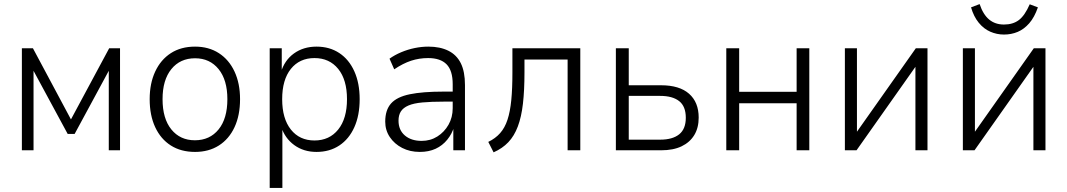

<svg xmlns="http://www.w3.org/2000/svg" viewBox="-20 -735 5219 939"><path d="M87 0V-499H141L327 -151L514 -499H567V0H512V-411H524L345 -80H311L132 -411H144V0Z M934 8Q865 8 815.5 -23.5Q766 -55 739 -113Q712 -171 712 -250Q712 -327 739 -385Q766 -443 815.5 -475Q865 -507 934 -507Q1001 -507 1050.5 -475Q1100 -443 1127 -385Q1154 -327 1154 -250Q1154 -171 1127 -113Q1100 -55 1050.5 -23.5Q1001 8 934 8ZM933 -49Q1006 -49 1049 -102Q1092 -155 1092 -250Q1092 -344 1049 -397Q1006 -450 934 -450Q861 -450 818 -397Q775 -344 775 -250Q775 -155 818 -102Q861 -49 933 -49Z M1299 184V-499H1358V-379H1353Q1371 -440 1417.5 -473.5Q1464 -507 1528 -507Q1592 -507 1639.5 -475.5Q1687 -444 1713 -386Q1739 -328 1739 -250Q1739 -171 1713 -113Q1687 -55 1639.5 -23.5Q1592 8 1528 8Q1465 8 1419 -25.5Q1373 -59 1355 -116H1361V184ZM1518 -48Q1591 -48 1634 -101.5Q1677 -155 1677 -250Q1677 -345 1634 -398Q1591 -451 1518 -451Q1445 -451 1402.5 -398Q1360 -345 1360 -250Q1360 -155 1402.5 -101.5Q1445 -48 1518 -48Z M2033 8Q1985 8 1947 -11.5Q1909 -31 1886.5 -64.5Q1864 -98 1864 -140Q1864 -197 1892.5 -229Q1921 -261 1984 -274Q2047 -287 2149 -287H2205V-238H2152Q2089 -238 2046 -234Q2003 -230 1977.5 -219Q1952 -208 1940.5 -190Q1929 -172 1929 -145Q1929 -99 1960 -72.5Q1991 -46 2042 -46Q2085 -46 2119 -67.5Q2153 -89 2173.5 -125Q2194 -161 2194 -206V-323Q2194 -390 2164 -420.5Q2134 -451 2074 -451Q2030 -451 1990.5 -438Q1951 -425 1908 -396L1885 -448Q1910 -466 1942 -479.5Q1974 -493 2008 -500Q2042 -507 2075 -507Q2132 -507 2172.5 -487Q2213 -467 2233.5 -426Q2254 -385 2254 -319V0H2197V-116H2201Q2191 -81 2167.5 -52Q2144 -23 2110.5 -7.5Q2077 8 2033 8Z M2394 10 2368 -41Q2403 -58 2426 -84Q2449 -110 2462 -149.5Q2475 -189 2480.5 -245.5Q2486 -302 2486 -381V-499H2818V0H2756V-444H2545V-380Q2545 -293 2537.5 -228Q2530 -163 2512.5 -116.5Q2495 -70 2466 -39.5Q2437 -9 2394 10Z M2992 0V-499H3055V-318H3213Q3303 -318 3350 -276.5Q3397 -235 3397 -160Q3397 -110 3375.5 -74.5Q3354 -39 3313.5 -19.5Q3273 0 3213 0ZM3055 -52H3209Q3269 -52 3301.5 -78Q3334 -104 3334 -159Q3334 -215 3301.5 -240.5Q3269 -266 3209 -266H3055Z M3532 0V-499H3595V-286H3876V-499H3938V0H3876V-230H3595V0Z M4112 0V-499H4171V-71H4157L4459 -499H4516V0H4457V-428H4471L4169 0Z M4689 0V-499H4748V-71H4734L5036 -499H5093V0H5034V-428H5048L4746 0ZM4890 -566Q4855 -566 4823 -580Q4791 -594 4766.5 -624Q4742 -654 4729 -699L4771 -715Q4788 -664 4817.5 -639.5Q4847 -615 4890 -615Q4934 -615 4963 -637Q4992 -659 5016 -714L5056 -699Q5039 -650 5013.5 -621Q4988 -592 4957 -579Q4926 -566 4890 -566Z"/></svg>

Font: Nunitoga
Style: Light
Weight: 300
Designer: Vernon Adams
Foundry: Vernon Adams
Version: Version 1.0